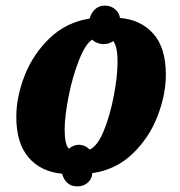

<svg xmlns="http://www.w3.org/2000/svg" viewBox="-20 -609 639 683"><path d="M201 9Q125 2 81.5 -49Q38 -100 38 -193Q38 -265 68 -341Q98 -417 157 -473.5Q216 -530 299 -543Q304 -563 318 -576Q332 -589 353 -589Q374 -589 389 -576.5Q404 -564 407 -545Q481 -539 525.5 -489Q570 -439 570 -343Q570 -273 540.5 -196Q511 -119 451.5 -62Q392 -5 308 7Q308 26 293 40Q278 54 255 54Q233 54 219.5 41.5Q206 29 201 9ZM398 -385Q399 -441 383 -463Q369 -452 346 -452Q338 -452 327 -456Q316 -460 308 -468Q284 -453 261 -395Q238 -337 224 -266Q210 -195 210 -148Q210 -95 225 -80Q242 -94 260 -94Q282 -94 299 -77Q327 -89 349.5 -144.5Q372 -200 385 -269Q398 -338 398 -385Z"/></svg>

Font: Noto Serif NarrowBlack
Style: Italic
Weight: 900
Width: 4
Italic angle: -12°
Designer: Monotype Design Team
Foundry: Monotype Imaging Inc.
Version: Version 1.001